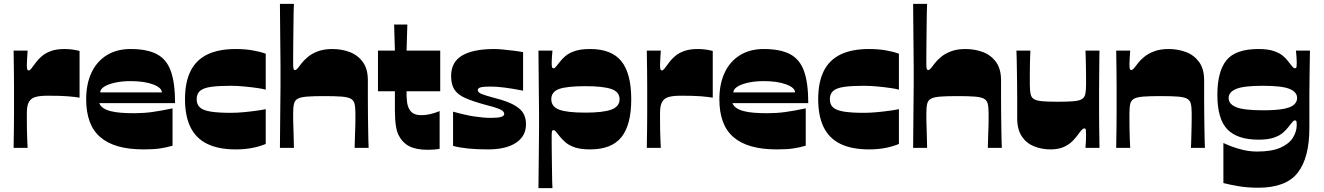

<svg xmlns="http://www.w3.org/2000/svg" viewBox="-20 -760 6804 987"><path d="M50 0Q50 -11 50.5 -39Q51 -67 51.5 -104Q52 -141 52 -178.5Q52 -216 52 -245Q52 -274 52 -313Q52 -352 51.5 -391Q51 -430 50.5 -459.5Q50 -489 50 -500H122Q121 -481 119.5 -460.5Q118 -440 118 -427Q118 -414 119.5 -406Q121 -398 128 -398Q133 -398 141 -407.5Q149 -417 167 -442Q178 -457 196.5 -472.5Q215 -488 243 -498Q271 -508 312 -508Q332 -508 351 -505.5Q370 -503 389 -498V-258Q365 -262 329 -265Q293 -268 225 -268Q188 -268 164.5 -262Q141 -256 129.5 -237.5Q118 -219 118 -179Q118 -164 118 -141Q118 -118 118.5 -92Q119 -66 120 -41.5Q121 -17 122 0Z M718 8Q642 8 586.5 -8Q531 -24 494.5 -56Q458 -88 440.5 -136.5Q423 -185 423 -250Q423 -328 450 -386Q477 -444 528.5 -476Q580 -508 651 -508Q735 -508 785.5 -482Q836 -456 858 -395Q880 -334 880 -230H490Q496 -215 510.5 -205Q525 -195 547.5 -189Q570 -183 600.5 -180.5Q631 -178 670 -178Q717 -178 761.5 -184Q806 -190 867 -203V-11Q836 -2 803.5 3Q771 8 718 8ZM812 -285Q812 -309 767 -326Q722 -343 651 -343Q606 -343 570.5 -335Q535 -327 515 -314Q495 -301 495 -285Z M1192 8Q1103 8 1045 -20.5Q987 -49 959 -106.5Q931 -164 931 -250Q931 -336 959 -393.5Q987 -451 1045 -479.5Q1103 -508 1192 -508Q1238 -508 1276.5 -501.5Q1315 -495 1346 -484V-299Q1334 -303 1303 -307.5Q1272 -312 1235 -315.5Q1198 -319 1166 -319Q1104 -319 1065 -313.5Q1026 -308 1008.5 -293Q991 -278 991 -250Q991 -222 1008.5 -207Q1026 -192 1065 -186Q1104 -180 1166 -180Q1198 -180 1235 -183.5Q1272 -187 1303 -191.5Q1334 -196 1346 -199V-20Q1315 -7 1276.5 0.5Q1238 8 1192 8Z M1419 0Q1420 -102 1420.5 -166.5Q1421 -231 1421.5 -268Q1422 -305 1422 -324Q1422 -343 1422 -352Q1422 -361 1422 -370Q1422 -379 1422 -388.5Q1422 -398 1422 -416.5Q1422 -435 1421.5 -472.5Q1421 -510 1420.5 -574.5Q1420 -639 1419 -740H1491Q1490 -733 1489.5 -701Q1489 -669 1488.5 -625.5Q1488 -582 1487.5 -539.5Q1487 -497 1487 -466.5Q1487 -436 1487 -431Q1487 -417 1488.5 -408.5Q1490 -400 1497 -400Q1502 -400 1508.5 -407Q1515 -414 1529 -433Q1541 -449 1561.5 -466.5Q1582 -484 1613.5 -496Q1645 -508 1688 -508Q1736 -508 1777.5 -492.5Q1819 -477 1845 -441.5Q1871 -406 1871 -347Q1871 -299 1871 -255Q1871 -211 1871.5 -173Q1872 -135 1872.5 -102.5Q1873 -70 1873.5 -44.5Q1874 -19 1875 0H1803Q1804 -42 1805 -68.5Q1806 -95 1806.5 -111.5Q1807 -128 1807 -138.5Q1807 -149 1807 -158Q1807 -167 1807 -179Q1807 -209 1802.5 -227Q1798 -245 1782.5 -253Q1767 -261 1735 -263.5Q1703 -266 1647 -266Q1592 -266 1559.5 -263.5Q1527 -261 1511.5 -253Q1496 -245 1491.5 -227Q1487 -209 1487 -179Q1487 -164 1487 -153Q1487 -142 1487.5 -126.5Q1488 -111 1489 -81.5Q1490 -52 1491 0Z M2179 10Q2119 10 2083.5 -8.5Q2048 -27 2028 -67Q2021 -82 2017 -102.5Q2013 -123 2011.5 -146.5Q2010 -170 2010 -194Q2010 -207 2010 -219.5Q2010 -232 2010 -244.5Q2010 -257 2010 -268.5Q2010 -280 2010 -291H1923V-500H2010L2006 -634H2074L2070 -500H2243V-291H2070Q2070 -284 2070 -278Q2070 -272 2070 -266Q2071 -254 2072 -240.5Q2073 -227 2077 -214.5Q2081 -202 2089 -191Q2097 -180 2111 -174Q2125 -168 2147 -168Q2168 -168 2192 -173.5Q2216 -179 2240 -189V5Q2224 8 2208.5 9Q2193 10 2179 10Z M2309 -10V-186Q2373 -168 2420.5 -161Q2468 -154 2504 -154Q2540 -154 2556 -159Q2572 -164 2572 -174Q2572 -182 2565.5 -188.5Q2559 -195 2539.5 -202.5Q2520 -210 2480 -220Q2413 -238 2373 -255.5Q2333 -273 2316 -299.5Q2299 -326 2299 -369Q2299 -441 2355.5 -474.5Q2412 -508 2521 -508Q2539 -508 2565.5 -505.5Q2592 -503 2620 -499.5Q2648 -496 2669 -492V-294Q2612 -305 2572.5 -310Q2533 -315 2501 -315Q2466 -315 2451 -311Q2436 -307 2436 -297Q2436 -285 2455.5 -277Q2475 -269 2524 -256Q2587 -240 2622 -220.5Q2657 -201 2670.5 -177Q2684 -153 2684 -122Q2684 -60 2632.5 -26Q2581 8 2489 8Q2430 8 2386.5 3.5Q2343 -1 2309 -10Z M2748 207Q2749 116 2749.5 57.5Q2750 -1 2750.5 -34.5Q2751 -68 2751 -85.5Q2751 -103 2751 -112Q2751 -121 2751 -130Q2751 -139 2751 -148Q2751 -157 2751 -176Q2751 -195 2750.5 -232Q2750 -269 2749.5 -333.5Q2749 -398 2748 -500H2820Q2818 -481 2817 -464Q2816 -447 2816 -436Q2816 -423 2817.5 -416Q2819 -409 2826 -409Q2831 -409 2838 -417Q2845 -425 2858 -442Q2870 -458 2888 -473Q2906 -488 2936 -498Q2966 -508 3014 -508Q3124 -508 3174.5 -445Q3225 -382 3225 -250Q3225 -118 3174.5 -55Q3124 8 3014 8Q2966 8 2936 -2Q2906 -12 2888 -27.5Q2870 -43 2858 -58Q2845 -75 2838 -83Q2831 -91 2826 -91Q2819 -91 2817.5 -84Q2816 -77 2816 -64Q2816 -60 2816 -33.5Q2816 -7 2816.5 30.5Q2817 68 2817.5 105.5Q2818 143 2818.5 171Q2819 199 2820 207ZM2989 -181Q3080 -181 3122.5 -196.5Q3165 -212 3165 -250Q3165 -288 3122.5 -302.5Q3080 -317 2989 -317Q2894 -317 2854 -302.5Q2814 -288 2814 -250Q2814 -212 2854 -196.5Q2894 -181 2989 -181Z M3305 0Q3305 -11 3305.5 -39Q3306 -67 3306.5 -104Q3307 -141 3307 -178.5Q3307 -216 3307 -245Q3307 -274 3307 -313Q3307 -352 3306.5 -391Q3306 -430 3305.5 -459.5Q3305 -489 3305 -500H3377Q3376 -481 3374.5 -460.5Q3373 -440 3373 -427Q3373 -414 3374.5 -406Q3376 -398 3383 -398Q3388 -398 3396 -407.5Q3404 -417 3422 -442Q3433 -457 3451.5 -472.5Q3470 -488 3498 -498Q3526 -508 3567 -508Q3587 -508 3606 -505.5Q3625 -503 3644 -498V-258Q3620 -262 3584 -265Q3548 -268 3480 -268Q3443 -268 3419.5 -262Q3396 -256 3384.5 -237.5Q3373 -219 3373 -179Q3373 -164 3373 -141Q3373 -118 3373.5 -92Q3374 -66 3375 -41.5Q3376 -17 3377 0Z M3973 8Q3897 8 3841.5 -8Q3786 -24 3749.5 -56Q3713 -88 3695.5 -136.5Q3678 -185 3678 -250Q3678 -328 3705 -386Q3732 -444 3783.5 -476Q3835 -508 3906 -508Q3990 -508 4040.5 -482Q4091 -456 4113 -395Q4135 -334 4135 -230H3745Q3751 -215 3765.5 -205Q3780 -195 3802.5 -189Q3825 -183 3855.5 -180.5Q3886 -178 3925 -178Q3972 -178 4016.5 -184Q4061 -190 4122 -203V-11Q4091 -2 4058.5 3Q4026 8 3973 8ZM4067 -285Q4067 -309 4022 -326Q3977 -343 3906 -343Q3861 -343 3825.5 -335Q3790 -327 3770 -314Q3750 -301 3750 -285Z M4447 8Q4358 8 4300 -20.5Q4242 -49 4214 -106.5Q4186 -164 4186 -250Q4186 -336 4214 -393.5Q4242 -451 4300 -479.5Q4358 -508 4447 -508Q4493 -508 4531.5 -501.5Q4570 -495 4601 -484V-299Q4589 -303 4558 -307.5Q4527 -312 4490 -315.5Q4453 -319 4421 -319Q4359 -319 4320 -313.5Q4281 -308 4263.5 -293Q4246 -278 4246 -250Q4246 -222 4263.5 -207Q4281 -192 4320 -186Q4359 -180 4421 -180Q4453 -180 4490 -183.5Q4527 -187 4558 -191.5Q4589 -196 4601 -199V-20Q4570 -7 4531.5 0.5Q4493 8 4447 8Z M4674 0Q4675 -102 4675.5 -166.5Q4676 -231 4676.5 -268Q4677 -305 4677 -324Q4677 -343 4677 -352Q4677 -361 4677 -370Q4677 -379 4677 -388.5Q4677 -398 4677 -416.5Q4677 -435 4676.5 -472.5Q4676 -510 4675.5 -574.5Q4675 -639 4674 -740H4746Q4745 -733 4744.5 -701Q4744 -669 4743.5 -625.5Q4743 -582 4742.5 -539.5Q4742 -497 4742 -466.5Q4742 -436 4742 -431Q4742 -417 4743.5 -408.5Q4745 -400 4752 -400Q4757 -400 4763.5 -407Q4770 -414 4784 -433Q4796 -449 4816.5 -466.5Q4837 -484 4868.5 -496Q4900 -508 4943 -508Q4991 -508 5032.5 -492.5Q5074 -477 5100 -441.5Q5126 -406 5126 -347Q5126 -299 5126 -255Q5126 -211 5126.5 -173Q5127 -135 5127.5 -102.5Q5128 -70 5128.5 -44.5Q5129 -19 5130 0H5058Q5059 -42 5060 -68.5Q5061 -95 5061.5 -111.5Q5062 -128 5062 -138.5Q5062 -149 5062 -158Q5062 -167 5062 -179Q5062 -209 5057.5 -227Q5053 -245 5037.5 -253Q5022 -261 4990 -263.5Q4958 -266 4902 -266Q4847 -266 4814.5 -263.5Q4782 -261 4766.5 -253Q4751 -245 4746.5 -227Q4742 -209 4742 -179Q4742 -164 4742 -153Q4742 -142 4742.5 -126.5Q4743 -111 4744 -81.5Q4745 -52 4746 0Z M5380 8Q5336 8 5296.5 -7.5Q5257 -23 5233 -58.5Q5209 -94 5209 -153Q5209 -201 5209 -245Q5209 -289 5208.5 -327Q5208 -365 5207.5 -397.5Q5207 -430 5206.5 -455.5Q5206 -481 5205 -500H5277Q5276 -486 5275.5 -468Q5275 -450 5274.5 -430Q5274 -410 5274 -390Q5274 -370 5274 -353Q5274 -336 5274 -324Q5274 -294 5278 -276Q5282 -258 5296 -250Q5310 -242 5339 -239.5Q5368 -237 5418 -237Q5468 -237 5497.5 -239.5Q5527 -242 5541 -250Q5555 -258 5559 -276Q5563 -294 5563 -324Q5563 -339 5563 -361.5Q5563 -384 5562.5 -409.5Q5562 -435 5561.5 -459Q5561 -483 5560 -500H5632Q5632 -491 5631.5 -470.5Q5631 -450 5631 -422Q5631 -394 5630.5 -364Q5630 -334 5630 -305.5Q5630 -277 5630 -255Q5630 -223 5630 -184Q5630 -145 5630.5 -107Q5631 -69 5631.5 -40Q5632 -11 5632 0H5560Q5562 -19 5562.5 -37.5Q5563 -56 5563 -69Q5563 -83 5562 -91.5Q5561 -100 5554 -100Q5549 -100 5542 -93.5Q5535 -87 5521 -67Q5510 -52 5493 -34.5Q5476 -17 5448.5 -4.5Q5421 8 5380 8Z M5718 0Q5718 -11 5718.5 -39Q5719 -67 5719.5 -104Q5720 -141 5720 -178.5Q5720 -216 5720 -245Q5720 -274 5720 -313Q5720 -352 5719.5 -391Q5719 -430 5718.5 -459.5Q5718 -489 5718 -500H5790Q5789 -481 5787.5 -462.5Q5786 -444 5786 -431Q5786 -417 5787.5 -408.5Q5789 -400 5796 -400Q5801 -400 5807.5 -407Q5814 -414 5828 -433Q5840 -449 5860.5 -466.5Q5881 -484 5912.5 -496Q5944 -508 5987 -508Q6035 -508 6076.5 -492.5Q6118 -477 6144 -441.5Q6170 -406 6170 -347Q6170 -299 6170 -255Q6170 -211 6170.5 -173Q6171 -135 6171.5 -102.5Q6172 -70 6172.5 -44.5Q6173 -19 6174 0H6102Q6103 -14 6103.5 -32.5Q6104 -51 6104.5 -71.5Q6105 -92 6105.5 -112Q6106 -132 6106 -149.5Q6106 -167 6106 -179Q6106 -209 6101.5 -227Q6097 -245 6081.5 -253Q6066 -261 6034 -263.5Q6002 -266 5946 -266Q5891 -266 5858.5 -263.5Q5826 -261 5810.5 -253Q5795 -245 5790.5 -227Q5786 -209 5786 -179Q5786 -164 5786 -141Q5786 -118 5786.5 -92Q5787 -66 5788 -41.5Q5789 -17 5790 0Z M6448 205Q6393 205 6346 197Q6299 189 6269 181V-25Q6281 -19 6307.5 -8.5Q6334 2 6369.5 10.5Q6405 19 6443 19Q6517 19 6561.5 -0.5Q6606 -20 6626 -51.5Q6646 -83 6646 -118Q6646 -127 6645 -134Q6644 -141 6636 -141Q6631 -141 6624 -133Q6617 -125 6604 -108Q6593 -93 6575 -77.5Q6557 -62 6527 -52Q6497 -42 6450 -42Q6341 -42 6289.5 -95Q6238 -148 6238 -273Q6238 -392 6284.5 -450Q6331 -508 6450 -508Q6497 -508 6527 -498Q6557 -488 6575 -473Q6593 -458 6604 -442Q6617 -425 6624 -417Q6631 -409 6636 -409Q6644 -409 6645 -416.5Q6646 -424 6646 -437Q6646 -448 6645 -465Q6644 -482 6642 -500H6714Q6713 -436 6712 -378.5Q6711 -321 6711 -272.5Q6711 -224 6711 -187Q6711 -168 6711 -152Q6711 -136 6711 -123.5Q6711 -111 6711 -102Q6711 51 6651 128Q6591 205 6448 205ZM6472 -193Q6538 -193 6576.5 -200Q6615 -207 6631.5 -221.5Q6648 -236 6648 -256Q6648 -287 6609 -303Q6570 -319 6472 -319Q6374 -319 6335 -303Q6296 -287 6296 -256Q6296 -225 6335 -209Q6374 -193 6472 -193Z"/></svg>

Font: Ojuju ExtraLight ExtraBold
Style: Regular
Weight: 800
Version: Version 1.000